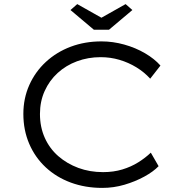

<svg xmlns="http://www.w3.org/2000/svg" viewBox="-20 -907 885 937"><path d="M479 10Q396 10 325.5 -16Q255 -42 203 -90.5Q151 -139 122.5 -205.5Q94 -272 94 -351Q94 -427 123 -492Q152 -557 204 -605Q256 -653 325 -679Q394 -705 475 -705Q531 -705 586.5 -689.5Q642 -674 688 -647Q734 -620 763 -587L713 -523Q684 -555 645.5 -578.5Q607 -602 563 -615Q519 -628 471 -628Q410 -628 356 -608Q302 -588 261.5 -551Q221 -514 198 -463Q175 -412 175 -351Q175 -287 198.5 -234.5Q222 -182 264.5 -145Q307 -108 362.5 -87.5Q418 -67 483 -67Q534 -67 577 -80Q620 -93 655 -115Q690 -137 716 -162L754 -96Q728 -69 684 -45Q640 -21 587.5 -5.5Q535 10 479 10ZM438 -762 324 -858 357 -887 490 -812H460L593 -887L626 -858L512 -762Z"/></svg>

Font: Lexend Giga Light
Style: Regular
Weight: 300
Version: Version 1.007